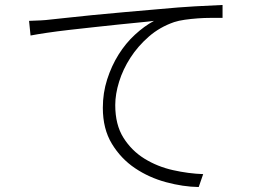

<svg xmlns="http://www.w3.org/2000/svg" viewBox="-20 -734 1040 773"><path d="M97 -650Q125 -651 145 -652Q165 -653 180 -655Q200 -657 245.5 -662Q291 -667 350.5 -673Q410 -679 479.5 -685Q549 -691 617 -697Q702 -705 765 -708.5Q828 -712 876 -714V-662Q854 -662 828 -662Q802 -662 775.5 -660Q749 -658 724 -654.5Q699 -651 681 -645Q623 -625 579 -586.5Q535 -548 505 -501.5Q475 -455 459.5 -405Q444 -355 444 -311Q444 -232 477 -179.5Q510 -127 562 -95Q614 -63 676.5 -49Q739 -35 798 -33L780 19Q717 18 648.5 -0.5Q580 -19 523.5 -57Q467 -95 430.5 -155Q394 -215 394 -300Q394 -360 411.5 -414.5Q429 -469 457.5 -514.5Q486 -560 523.5 -594.5Q561 -629 600 -650Q578 -647 540 -643.5Q502 -640 455 -635Q408 -630 357 -624.5Q306 -619 258 -613.5Q210 -608 169.5 -602Q129 -596 103 -591L97 -650Z"/></svg>

Font: SpoqaHanSansJP-Light
Style: Regular
Weight: 300
Designer: [Source Han Sans]
Ryoko NISHIZUKA  (kana & ideographs); Paul D. Hunt (Latin, Greek & Cyrillic); Wenlong ZHANG  (bopomofo
Foundry: Spoqa (http://bi.spoqa.com)
Version: Version 1.002.20150607